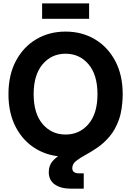

<svg xmlns="http://www.w3.org/2000/svg" viewBox="-20 -929 788 1153"><path d="M373.5 11.7Q275.9 11.7 198.2 -33.9Q120.6 -79.6 75.7 -163.8Q30.8 -248 30.8 -363.3Q30.8 -479.5 75.7 -563.7Q120.6 -647.9 198.2 -693.6Q275.9 -739.3 373.5 -739.3Q471.7 -739.3 549.1 -693.6Q626.5 -647.9 671.6 -563.7Q716.8 -479.5 716.8 -363.3Q716.8 -247.6 671.6 -163.6Q626.5 -79.6 549.1 -33.9Q471.7 11.7 373.5 11.7ZM373.5 -121.1Q458 -121.1 511.7 -184.3Q565.4 -247.6 565.4 -363.3Q565.4 -479.5 511.7 -543Q458 -606.4 373.5 -606.4Q289.6 -606.4 235.8 -543Q182.1 -479.5 182.1 -363.3Q182.1 -247.6 235.8 -184.3Q289.6 -121.1 373.5 -121.1ZM408.2 204.1Q344.7 204.1 308.8 178.5Q272.9 152.8 272.9 105Q272.9 65.9 294.7 40Q316.4 14.2 352.3 -5.4Q388.2 -24.9 430.9 -43.7Q473.6 -62.5 516.6 -86.9Q559.6 -111.3 595.5 -146.7Q631.3 -182.1 653.1 -234.6Q674.8 -287.1 674.8 -363.3H716.3Q716.3 -273.4 694.6 -211.9Q672.9 -150.4 638.4 -109.9Q604 -69.3 565.4 -43Q526.9 -16.6 492.4 2Q458 20.5 436 38.3Q414.1 56.2 414.1 80.6Q414.1 111.8 454.1 111.8H482.9V204.1ZM515.1 -908.7V-815.9H232.9V-908.7Z"/></svg>

Font: Inter Display
Style: Bold
Weight: 700
Designer: Rasmus Andersson
Foundry: rsms
Version: Version 4.001;git-9221beed3